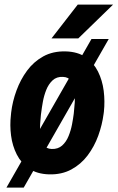

<svg xmlns="http://www.w3.org/2000/svg" viewBox="-20 -768 525 857"><path d="M465.3 -593.8 85.9 69.3H8.8L388.2 -593.8ZM28.8 -254.9 29.8 -265.6Q35.6 -314.9 53.5 -363.8Q71.3 -412.6 100.8 -452.6Q130.4 -492.7 173.3 -516.4Q216.3 -540 272.9 -538.6Q327.6 -537.1 362.8 -512.5Q397.9 -487.8 417.5 -448.5Q437 -409.2 442.9 -362.5Q448.7 -315.9 443.8 -270L442.4 -259.3Q436 -210.4 418.5 -162.1Q400.9 -113.8 371.1 -74.2Q341.3 -34.7 298.3 -11.5Q255.4 11.7 199.2 10.3Q145.5 8.8 110.1 -15.4Q74.7 -39.6 54.9 -78.4Q35.2 -117.2 29.3 -163.3Q23.4 -209.5 28.8 -254.9ZM164.1 -266.6 162.6 -255.9Q161.1 -240.2 159.2 -214.8Q157.2 -189.5 160.2 -164.3Q163.1 -139.2 174.3 -121.6Q185.5 -104 210.9 -103Q238.8 -102.1 257.1 -118.2Q275.4 -134.3 285.9 -160.2Q296.4 -186 301.5 -212.9Q306.6 -239.7 309.1 -259.8L310.1 -270Q312 -285.6 313.7 -310.8Q315.4 -335.9 312.7 -362.1Q310.1 -388.2 298.1 -406Q286.1 -423.8 261.2 -424.8Q232.9 -426.3 214.8 -409.4Q196.8 -392.6 186.5 -366.9Q176.3 -341.3 171.4 -314Q166.5 -286.6 164.1 -266.6ZM210 -596.7 327.1 -747.6H484.9L329.6 -596.7Z"/></svg>

Font: Roboto Condensed
Style: Bold Italic
Weight: 700
Italic angle: -12°
Designer: Christian Robertson
Foundry: Google
Version: Version 3.0